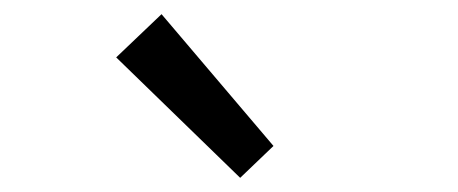

<svg xmlns="http://www.w3.org/2000/svg" viewBox="-20 -892 646 271"><path d="M144 -811 208 -872 366 -686 319 -641Z"/></svg>

Font: KaiGen Gothic CN Regular
Style: Regular
Weight: 400
Designer: Ryoko NISHIZUKA  (kana & ideographs); Paul D. Hunt (Latin, Greek & Cyrillic); Wenlong ZHANG  (bopomofo); Sandoll Communi
Foundry: Adobe Systems Incorporated
Version: Version 1.002.20150501